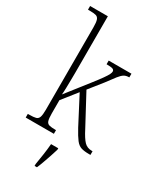

<svg xmlns="http://www.w3.org/2000/svg" viewBox="-242 -836 941 1133"><g transform="rotate(30 228.5 -269.5)"><path d="M16 0V-25H26Q55 -25 70 -29Q85 -33 90.5 -49Q96 -65 96 -99V-661Q96 -695 90.5 -711Q85 -727 70.5 -731Q56 -735 29 -735H16V-760H137V-374Q137 -354 136.5 -326.5Q136 -299 135.5 -272Q135 -245 133 -225L246 -369Q279 -411 296 -435Q313 -459 319 -471.5Q325 -484 325 -491Q325 -503 313.5 -507Q302 -511 272 -511V-536H427V-511Q406 -511 392.5 -503Q379 -495 362 -473.5Q345 -452 315 -411L244 -322L354 -117Q380 -66 400 -45.5Q420 -25 451 -25H457V0H447Q414 0 393.5 -6.5Q373 -13 356 -35Q339 -57 314 -103L217 -289L137 -188V-98Q137 -64 142 -48.5Q147 -33 161.5 -29Q176 -25 204 -25H208V0ZM204 208Q210 172 215.5 135Q221 98 224 61H273V71Q267 92 257.5 119.5Q248 147 238.5 174Q229 201 220 221H204Z"/></g></svg>

Font: Noto Serif Tamil Condensed ExtraLight
Style: Italic
Weight: 200
Width: 3
Italic angle: -12°
Designer: Indian Type Foundry, Tom Grace, and the Monotype Design Team
Foundry: Monotype Imaging Inc.
Version: Version 2.003; ttfautohint (v1.8.4.7-5d5b)